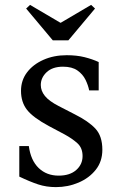

<svg xmlns="http://www.w3.org/2000/svg" viewBox="-20 -756 492 786"><path d="M209 10Q170 10 136.5 -1Q103 -12 59 -33V-158H98Q106 -99 138.5 -68Q171 -37 220 -37Q266 -37 292 -60Q318 -83 318 -117Q318 -150 297.5 -169Q277 -188 244 -206L180 -240Q115 -275 90.5 -306.5Q66 -338 66 -384Q66 -427 90.5 -459.5Q115 -492 157.5 -511Q200 -530 253 -530Q294 -530 326 -522Q358 -514 384 -502V-386H345Q341 -407 330 -429.5Q319 -452 297 -467.5Q275 -483 238 -483Q195 -483 171 -460.5Q147 -438 147 -408Q147 -384 164 -363Q181 -342 220 -322L286 -288Q342 -260 370.5 -229.5Q399 -199 399 -143Q399 -95 372 -61Q345 -27 301.5 -8.5Q258 10 209 10ZM196 -591 87 -721 103 -736 227 -663H229L353 -736L369 -721L260 -591Z"/></svg>

Font: Hedvig Letters Serif 12pt
Style: Regular
Weight: 400
Designer: Alexander Örn & Tor Weibull
Foundry: Kanon Foundry
Version: Version 1.000; ttfautohint (v1.8.4.7-5d5b)